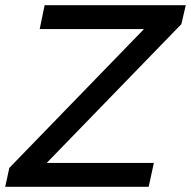

<svg xmlns="http://www.w3.org/2000/svg" viewBox="-52 -720 736 740"><path d="M-32 0 -16 -73 503 -608H101L120 -700H664L647 -627L128 -92H541L521 0Z"/></svg>

Font: Red Hat Display Medium
Style: Italic
Weight: 500
Italic angle: -12°
Designer: Pentagram / MCKL
Foundry: Pentagram / MCKL
Version: Version 1.003; Red Hat Display Medium Italic